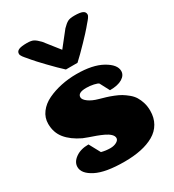

<svg xmlns="http://www.w3.org/2000/svg" viewBox="-198 -927 950 1051"><g transform="rotate(-30 277.5 -402.0)"><path d="M323.7 -584.5H250.5Q217.8 -614.3 172.1 -661.9Q126.5 -709.5 113.3 -725.6Q107.9 -732.4 99.9 -741.7Q91.8 -751 87.4 -756.1Q83 -761.2 78.6 -767.3Q74.2 -773.4 72.3 -778.1Q70.3 -782.7 70.3 -787.1Q70.3 -802.7 85.7 -809.8Q101.1 -816.9 137.2 -816.9Q165.5 -816.9 179.4 -809.3Q193.4 -801.8 213.4 -781.2L287.1 -688L360.8 -781.2Q380.9 -801.8 394.8 -809.3Q408.7 -816.9 437 -816.9Q473.1 -816.9 488.5 -809.8Q503.9 -802.7 503.9 -787.1Q503.9 -782.7 502 -778.1Q500 -773.4 495.6 -767.3Q491.2 -761.2 486.8 -756.1Q482.4 -751 474.4 -741.7Q466.3 -732.4 460.9 -725.6Q447.8 -709.5 402.1 -661.9Q356.4 -614.3 323.7 -584.5ZM537.6 -158.7Q537.6 -114.3 518.3 -80.6Q499 -46.9 463.6 -26.6Q428.2 -6.3 381.6 3.4Q335 13.2 277.3 13.2Q157.7 13.2 97.9 -17.6Q38.1 -48.3 38.1 -90.3Q38.1 -121.6 70.1 -144.5Q102.1 -167.5 152.3 -167.5L190.4 -97.2Q218.3 -89.8 246.6 -89.8Q269.5 -89.8 286.1 -99.1Q302.7 -108.4 302.7 -121.6Q302.7 -134.8 290 -147Q277.3 -159.2 256.6 -168.9Q235.8 -178.7 215.1 -186.3Q194.3 -193.8 172.1 -201.4Q149.9 -209 140.6 -213.4Q81.1 -241.7 49.3 -280.8Q17.6 -319.8 17.6 -375Q17.6 -414.1 41 -445.3Q64.5 -476.6 103.5 -495.4Q142.6 -514.2 189.7 -524.2Q236.8 -534.2 287.1 -534.2Q389.2 -534.2 449 -500.5Q508.8 -466.8 508.8 -426.3Q508.8 -399.9 481.2 -382.8Q453.6 -365.7 402.8 -365.7L371.1 -425.8Q365.7 -431.6 342.5 -436.8Q319.3 -441.9 295.9 -441.9Q242.7 -441.9 242.7 -413.1Q242.7 -397.9 265.4 -381.3Q288.1 -364.7 325.2 -354.5Q350.1 -347.7 366.9 -342.5Q383.8 -337.4 408 -327.9Q432.1 -318.4 448.5 -308.6Q464.8 -298.8 483.2 -283.7Q501.5 -268.6 512.2 -251.2Q522.9 -233.9 530.3 -210.2Q537.6 -186.5 537.6 -158.7Z"/></g></svg>

Font: Coustard Black
Style: Regular
Weight: 900
Foundry: vernon adams
Version: Version 1.001;